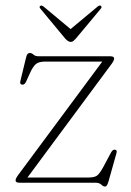

<svg xmlns="http://www.w3.org/2000/svg" viewBox="-20 -669 481 703"><path d="M389 -435.5 80.5 -19H303.5Q325.5 -19 335.2 -26Q345 -33 359 -59L386.5 -110.5Q392.5 -121 399 -121Q410 -121 406.5 -108.5L377.5 -5.5Q374 6 371.2 10Q368.5 14 364.5 14Q358 14 350.8 7Q343.5 0 329.5 0H51.5Q37 0 37 -8.5Q37 -15 46 -27.5L354.5 -443.5H145.5Q122.5 -443.5 111.8 -434.8Q101 -426 90 -402L76 -371Q70.5 -359 63 -359Q51.5 -359 54.5 -372L74.5 -454.5Q77.5 -467.5 80.8 -471.2Q84 -475 89 -475Q96 -475 102.5 -469Q109 -463 122 -463H383.5Q398 -463 398 -454.5Q398 -448 389 -435.5ZM257.5 -527.5Q252.5 -522 248.5 -518.8Q244.5 -515.5 239 -515.5Q230 -515.5 219 -527.5L128.5 -636.5Q122 -644 127.5 -647.5Q132 -650.5 139.5 -645L238.5 -562.5L337.5 -645Q345 -651 349.5 -647.5Q354.5 -643.5 348.5 -636.5Z"/></svg>

Font: Fraunces 9pt Thin
Style: Regular
Weight: 100
Version: Version 1.000;[b76b70a41]